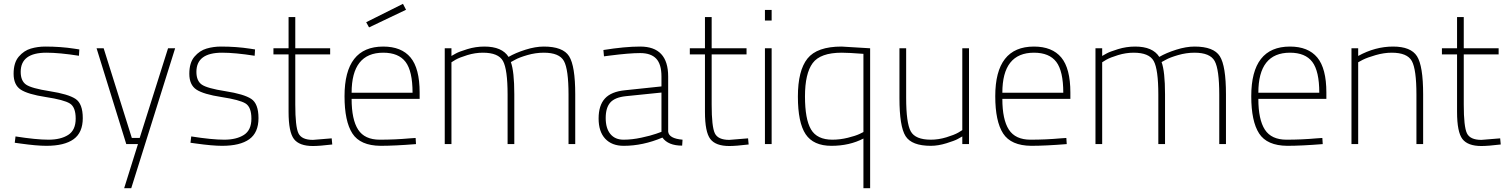

<svg xmlns="http://www.w3.org/2000/svg" viewBox="-20 -752 7858 1002"><path d="M222 -477Q88 -477 88 -377Q88 -330 116 -310.5Q144 -291 240 -276Q336 -261 374 -236Q412 -211 412 -135.5Q412 -60 364 -25.5Q316 9 222 9Q171 9 86 -3L57 -7L61 -40Q169 -23 233 -23Q297 -23 336 -48Q375 -73 375 -133Q375 -193 344.5 -212Q314 -231 219.5 -245.5Q125 -260 88 -284.5Q51 -309 51 -367Q51 -425 78 -456.5Q105 -488 141 -498.5Q177 -509 216 -509Q297 -509 368 -498L394 -494L392 -461Q290 -477 222 -477Z M484 -500H521L668 -32H709L857 -500H894L665 230H628L700 0H639Z M1139 -477Q1005 -477 1005 -377Q1005 -330 1033 -310.5Q1061 -291 1157 -276Q1253 -261 1291 -236Q1329 -211 1329 -135.5Q1329 -60 1281 -25.5Q1233 9 1139 9Q1088 9 1003 -3L974 -7L978 -40Q1086 -23 1150 -23Q1214 -23 1253 -48Q1292 -73 1292 -133Q1292 -193 1261.5 -212Q1231 -231 1136.5 -245.5Q1042 -260 1005 -284.5Q968 -309 968 -367Q968 -425 995 -456.5Q1022 -488 1058 -498.5Q1094 -509 1133 -509Q1214 -509 1285 -498L1311 -494L1309 -461Q1207 -477 1139 -477Z M1703 -468H1521V-206Q1521 -91 1537.5 -56.5Q1554 -22 1613 -22L1711 -30L1714 2Q1648 10 1613 10Q1542 10 1514 -26.5Q1486 -63 1486 -168V-468H1407V-500H1486V-663H1521V-500H1703Z M2119 -30 2149 -32 2151 0Q2039 9 1966 9Q1860 8 1819 -55.5Q1778 -119 1778 -250Q1778 -509 1980 -509Q2075 -509 2122.5 -452Q2170 -395 2170 -269V-236H1815Q1815 -128 1849 -75.5Q1883 -23 1962 -23Q2041 -23 2119 -30ZM1815 -268H2133Q2133 -381 2096.5 -429Q2060 -477 1980 -477Q1815 -477 1815 -268ZM1891 -636 2083 -732 2099 -701 1906 -609Z M2336 0H2301V-500H2336V-460Q2345 -465 2360 -473.5Q2375 -482 2418.5 -495.5Q2462 -509 2508 -509Q2600 -509 2634 -455Q2670 -476 2722 -492.5Q2774 -509 2818 -509Q2918 -509 2950 -458.5Q2982 -408 2982 -260V0H2947V-258Q2947 -390 2923 -433.5Q2899 -477 2818 -477Q2775 -477 2732 -464.5Q2689 -452 2668 -440L2646 -428Q2664 -379 2664 -260V0H2629V-258Q2629 -390 2605 -433.5Q2581 -477 2500 -477Q2460 -477 2419 -464.5Q2378 -452 2357 -440L2336 -427Z M3467 -353V-65Q3471 -29 3542 -23L3540 8Q3467 8 3437 -34Q3335 9 3235 9Q3173 9 3138.5 -28Q3104 -65 3104 -133.5Q3104 -202 3137 -238Q3170 -274 3242 -281L3432 -301V-353Q3432 -417 3404.5 -446Q3377 -475 3321 -475Q3264 -475 3163 -462L3132 -458L3129 -491Q3241 -509 3321 -509Q3467 -509 3467 -353ZM3246 -250Q3189 -244 3165 -217Q3141 -190 3141 -136Q3141 -82 3165.5 -52.5Q3190 -23 3234 -23Q3278 -23 3327 -33.5Q3376 -44 3404 -54L3432 -64V-269Z M3876 -468H3694V-206Q3694 -91 3710.5 -56.5Q3727 -22 3786 -22L3884 -30L3887 2Q3821 10 3786 10Q3715 10 3687 -26.5Q3659 -63 3659 -168V-468H3580V-500H3659V-663H3694V-500H3876Z M3972 0V-500H4007V0ZM3972 -645V-700H4007V-645Z M4486 -29Q4413 9 4319 9Q4225 9 4184.5 -51.5Q4144 -112 4144 -248Q4144 -384 4194 -446.5Q4244 -509 4372 -509L4521 -500V230H4486ZM4373 -477Q4261 -477 4221 -422.5Q4181 -368 4181 -249Q4181 -130 4212.5 -76.5Q4244 -23 4324 -23Q4364 -23 4404.5 -33Q4445 -43 4466 -53L4486 -63V-471Q4408 -477 4373 -477Z M5002 -500H5037V0H5002V-40Q4993 -35 4978 -26.5Q4963 -18 4919.5 -4.5Q4876 9 4838 9Q4738 9 4706 -41.5Q4674 -92 4674 -240V-500H4709V-242Q4709 -110 4733 -66.5Q4757 -23 4838 -23Q4878 -23 4919 -35.5Q4960 -48 4981 -60L5002 -73Z M5515 -30 5545 -32 5547 0Q5435 9 5362 9Q5256 8 5215 -55.5Q5174 -119 5174 -250Q5174 -509 5376 -509Q5471 -509 5518.5 -452Q5566 -395 5566 -269V-236H5211Q5211 -128 5245 -75.5Q5279 -23 5358 -23Q5437 -23 5515 -30ZM5211 -268H5529Q5529 -381 5492.5 -429Q5456 -477 5376 -477Q5211 -477 5211 -268Z M5732 0H5697V-500H5732V-460Q5741 -465 5756 -473.5Q5771 -482 5814.5 -495.5Q5858 -509 5904 -509Q5996 -509 6030 -455Q6066 -476 6118 -492.5Q6170 -509 6214 -509Q6314 -509 6346 -458.5Q6378 -408 6378 -260V0H6343V-258Q6343 -390 6319 -433.5Q6295 -477 6214 -477Q6171 -477 6128 -464.5Q6085 -452 6064 -440L6042 -428Q6060 -379 6060 -260V0H6025V-258Q6025 -390 6001 -433.5Q5977 -477 5896 -477Q5856 -477 5815 -464.5Q5774 -452 5753 -440L5732 -427Z M6851 -30 6881 -32 6883 0Q6771 9 6698 9Q6592 8 6551 -55.5Q6510 -119 6510 -250Q6510 -509 6712 -509Q6807 -509 6854.5 -452Q6902 -395 6902 -269V-236H6547Q6547 -128 6581 -75.5Q6615 -23 6694 -23Q6773 -23 6851 -30ZM6547 -268H6865Q6865 -381 6828.5 -429Q6792 -477 6712 -477Q6547 -477 6547 -268Z M7068 0H7033V-500H7068V-460Q7157 -509 7250 -509Q7343 -509 7375 -458.5Q7407 -408 7407 -260V0H7372V-258Q7372 -390 7348 -433.5Q7324 -477 7243 -477Q7203 -477 7159.5 -464.5Q7116 -452 7092 -440L7068 -427Z M7801 -468H7619V-206Q7619 -91 7635.5 -56.5Q7652 -22 7711 -22L7809 -30L7812 2Q7746 10 7711 10Q7640 10 7612 -26.5Q7584 -63 7584 -168V-468H7505V-500H7584V-663H7619V-500H7801Z"/></svg>

Font: Titillium Web[RUS by Daymarius]
Style: Regular
Weight: 200
Designer: Cyrillization by Daymarius
Foundry: Cyrillization by Daymarius
Version: Version 1.002 September 11, 2018